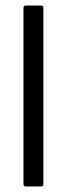

<svg xmlns="http://www.w3.org/2000/svg" viewBox="-20 -675 242 695"><path d="M73 0Q65 0 65 -9V-646Q65 -655 73 -655H129Q137 -655 137 -646V-9Q137 0 129 0Z"/></svg>

Font: Sofia Sans Cond
Style: Regular
Weight: 400
Width: 3
Designer: Botio Nikoltchev, Ani Petrova
Foundry: lettersoup
Version: Version 4.100; ttfautohint (v1.8.3)